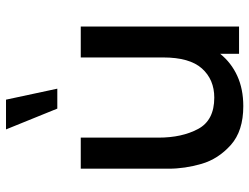

<svg xmlns="http://www.w3.org/2000/svg" viewBox="-118 -718 850 655"><g transform="rotate(-90 307.5 -390.0)"><path d="M295.5 -795 333 -620H265L194 -795ZM439.5 -540H545V0H452V-64.5Q421.5 -26.5 376.5 -6Q331.5 14.5 273.5 14.5Q188.5 14.5 140.8 -28.2Q93 -71 76.5 -128Q60 -185 60 -240V-540H166V-274.5Q166 -195 195.5 -139.8Q225 -84.5 302.5 -84.5Q364 -84.5 401.8 -126.5Q439.5 -168.5 439.5 -259Z"/></g></svg>

Font: Hauora SemiBold
Style: Regular
Weight: 600
Designer: Wayne Shih
Foundry: WCYS
Version: Version 1.001